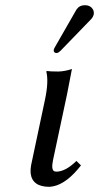

<svg xmlns="http://www.w3.org/2000/svg" viewBox="-20 -703 379 735"><path d="M304.2 -683.1Q328.6 -683.1 337.4 -663.6Q340.3 -655.8 338.9 -647.9Q335.9 -637.2 329.1 -629.9L210.9 -507.8Q203.1 -500.5 197.3 -500Q186 -500 185.5 -509.8Q185.5 -511.7 186 -513.2Q187 -517.1 190.4 -522.9L272.5 -666Q283.2 -682.6 304.2 -683.1ZM152.3 -321.8Q167 -391.6 157.2 -429.2L159.7 -431.2Q171.4 -429.2 203.1 -429.2Q228.5 -429.7 255.4 -439Q255.4 -438 236.8 -342.8L183.1 -90.8Q174.8 -51.8 189 -46.9Q192.9 -45.9 196.8 -45.9Q231.9 -46.9 272.5 -86.9L290 -69.8Q235.4 0 183.6 10.3Q175.8 11.7 169.4 12.2Q103 12.2 97.2 -40.5Q96.2 -55.2 99.1 -70.8Z"/></svg>

Font: Linux Biolinum Capitals O
Style: Italic Samll Caps
Weight: 400
Italic angle: -12°
Designer: Philipp H. Poll
Foundry: Philipp H. Poll
Version: Version 0.6.2